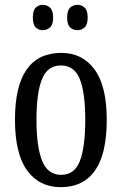

<svg xmlns="http://www.w3.org/2000/svg" viewBox="-20 -765 504 795"><path d="M231 10Q143 10 92.5 -59Q42 -128 42 -269Q42 -409 90.5 -477.5Q139 -546 234 -546Q321 -546 371.5 -477.5Q422 -409 422 -269Q422 -128 373.5 -59Q325 10 231 10ZM233 -41Q289 -41 311 -99Q333 -157 333 -269Q333 -381 310.5 -437.5Q288 -494 232 -494Q177 -494 154 -437.5Q131 -381 131 -269Q131 -157 154.5 -99Q178 -41 233 -41ZM301 -640Q283 -640 270.5 -651.5Q258 -663 258 -692Q258 -722 270.5 -733.5Q283 -745 301 -745Q318 -745 330.5 -733.5Q343 -722 343 -692Q343 -663 330.5 -651.5Q318 -640 301 -640ZM157 -640Q140 -640 128 -651.5Q116 -663 116 -692Q116 -722 128 -733.5Q140 -745 157 -745Q174 -745 187 -733.5Q200 -722 200 -692Q200 -663 187 -651.5Q174 -640 157 -640Z"/></svg>

Font: Noto Serif Myanmar ExtraCondensed
Style: Regular
Weight: 400
Width: 2
Designer: Ben Mitchell and the Monotype Design Team
Foundry: Monotype Imaging Inc.
Version: Version 2.106; ttfautohint (v1.8.4.7-5d5b)